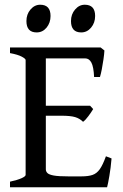

<svg xmlns="http://www.w3.org/2000/svg" viewBox="-20 -796 521 816"><path d="M423.8 -581.5Q422.9 -565.4 419.7 -543.5Q416.5 -521.5 412.6 -501.2Q408.7 -481 404.8 -468.8H379.9Q377.9 -512.2 368.4 -530Q358.9 -547.9 341.8 -547.9H150.4L164.1 -594.2H407.7ZM376 -332.5Q368.2 -319.3 355.7 -302.5Q343.3 -285.6 333 -278.3Q318.8 -292.5 299.3 -298.3Q279.8 -304.2 240.7 -304.2H144L154.3 -346.7H362.8ZM454.1 -122.6Q450.7 -82 444.8 -48.1Q439 -14.2 435.1 0H22.5V-23.9Q54.2 -30.8 71.5 -38.6Q88.9 -46.4 88.9 -52.7V-541Q88.9 -546.4 72.5 -555.2Q56.2 -564 22.5 -570.3V-594.2H242.7V-570.3Q211.4 -566.9 193.1 -562.5Q174.8 -558.1 174.8 -551.3V-76.2Q174.8 -67.4 181.6 -60.5Q188.5 -53.7 208.7 -50Q229 -46.4 270 -46.4H326.2Q355 -46.4 373 -52.5Q391.1 -58.6 404.1 -76.9Q417 -95.2 430.2 -131.8ZM194.8 -728Q194.8 -699.2 178 -678.7Q161.1 -658.2 135.7 -658.2Q92.3 -658.2 92.3 -706.5Q92.3 -735.4 109.6 -755.6Q127 -775.9 150.9 -775.9Q194.8 -775.9 194.8 -728ZM384.3 -728Q384.3 -699.2 367.2 -678.7Q350.1 -658.2 325.2 -658.2Q281.7 -658.2 281.7 -706.5Q281.7 -735.4 299.1 -755.6Q316.4 -775.9 340.3 -775.9Q384.3 -775.9 384.3 -728Z"/></svg>

Font: Namdhinggo
Style: Regular
Weight: 400
Designer: Victor Gaultney
Foundry: SIL International
Version: Version 3.001